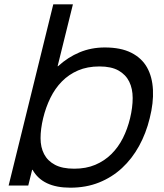

<svg xmlns="http://www.w3.org/2000/svg" viewBox="-20 -860 761 890"><path d="M674 -312Q657 -242 624.5 -183Q592 -124 545.5 -81Q499 -38 439 -14Q379 10 306 10Q177 10 131 -73H129L111 0H20L227 -840H318L247 -553H249Q295 -595 349 -617.5Q403 -640 466 -640Q540 -640 588.5 -615.5Q637 -591 661.5 -547.5Q686 -504 689 -443.5Q692 -383 674 -312ZM583 -312Q595 -362 595 -405.5Q595 -449 579 -481.5Q563 -514 529.5 -533Q496 -552 441 -552Q385 -552 342 -533.5Q299 -515 267 -482.5Q235 -450 213.5 -406Q192 -362 180 -312Q168 -262 168 -219.5Q168 -177 184.5 -145.5Q201 -114 235 -96Q269 -78 324 -78Q379 -78 421.5 -96Q464 -114 496 -145.5Q528 -177 549.5 -219.5Q571 -262 583 -312Z"/></svg>

Font: TypoPRO Sinkin Sans
Style: 400 Italic
Weight: 400
Italic angle: -112°
Designer: Keith Bates
Foundry: K-Type
Version: Sinkin Sans (version 1.0)  by Keith Bates   •   © 2014   www